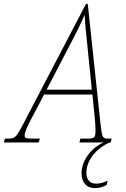

<svg xmlns="http://www.w3.org/2000/svg" viewBox="-79 -734 650 989"><path d="M-59 0H121L126 -20H96C54 -20 48 -21 48 -38C48 -50 57 -71 74 -106L148 -247H397L409 -128C411 -112 413 -78 413 -64C413 -24 408 -20 370 -20H335L330 0H455C394 25 341 91 341 158C341 203 364 235 410 235C433 235 452 229 470 219L476 196C453 207 439 212 416 212C387 212 366 195 366 156C366 94 413 33 485 0H491L496 -20H480C449 -20 447 -24 439 -93L373 -714H364L42 -98C3 -23 -2 -20 -40 -20H-54ZM276 -493C310 -557 336 -609 357 -658C359 -610 366 -549 372 -490L394 -272H161Z"/></svg>

Font: Noto Serif Condensed Thin
Style: Italic
Weight: 100
Width: 3
Italic angle: -12°
Designer: Monotype Design Team
Foundry: Monotype Imaging Inc.
Version: Version 2.013